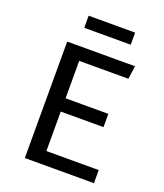

<svg xmlns="http://www.w3.org/2000/svg" viewBox="-159 -991 933 1095"><g transform="rotate(20 307.5 -443.5)"><path d="M523.1 -626.7H225.1V-399.5H484.6V-319H225.1V-79.5H542.6V0H123.1V-706.7H534.9ZM469.7 -887.2V-813.8H187.7V-887.2Z"/></g></svg>

Font: Fira Code Fixed Retina
Style: Regular
Weight: 450
Monospace: yes
Designer: Carrois Corporate, Edenspiekermann AG, Nikita Prokopov
Foundry: Carrois Corporate, Edenspiekermann AG, Nikita Prokopov
Version: Version 5.002